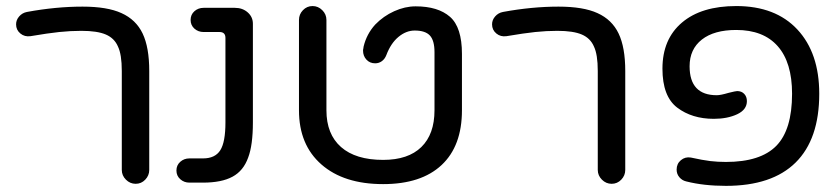

<svg xmlns="http://www.w3.org/2000/svg" viewBox="-20 -603 2778 635"><path d="M382.8 -41V-368.2Q382.8 -422.9 370.1 -449.2Q358.4 -476.6 330.1 -488.8Q301.8 -501 249 -501Q212.9 -501 175.8 -497.1Q138.7 -493.2 81.1 -483.4Q61.5 -480.5 47.4 -492.2Q33.2 -503.9 33.2 -522.5Q33.2 -537.1 43.5 -548.8Q53.7 -560.5 69.3 -563.5Q165 -581.1 252.9 -581.1Q335 -581.1 381.8 -559.6Q429.7 -538.1 451.7 -492.2Q473.6 -446.3 473.6 -368.2V-41Q473.6 -22.5 460.4 -8.8Q447.3 4.9 428.7 4.9Q410.2 4.9 396.5 -8.8Q382.8 -22.5 382.8 -41Z M563.5 -39.1Q563.5 -56.6 576.2 -67.9Q588.9 -79.1 606.4 -79.1H651.4Q691.4 -79.1 708.5 -106Q725.6 -132.8 725.6 -198.2V-477.5Q725.6 -497.1 706.1 -497.1H653.3Q635.7 -497.1 623 -508.3Q610.4 -519.5 610.4 -537.1Q610.4 -554.7 623 -565.9Q635.7 -577.1 653.3 -577.1H756.8Q782.2 -577.1 799.3 -562Q816.4 -546.9 816.4 -524.4V-198.2Q816.4 -123 800.8 -82Q785.2 -38.1 749 -18.6Q712.9 1 651.4 1H606.4Q588.9 1 576.2 -10.3Q563.5 -21.5 563.5 -39.1Z M968.8 -238.3V-537.1Q968.8 -555.7 981.9 -569.3Q995.1 -583 1013.7 -583Q1032.2 -583 1045.9 -569.3Q1059.6 -555.7 1059.6 -537.1V-238.3Q1059.6 -159.2 1107.9 -116.7Q1156.2 -74.2 1247.1 -74.2Q1330.1 -74.2 1373.5 -116.7Q1417 -159.2 1417 -238.3V-430.7Q1417 -468.8 1401.9 -485.4Q1386.7 -502 1351.6 -502Q1323.2 -502 1297.9 -481Q1272.5 -460 1257.8 -420.9Q1252.9 -408.2 1243.2 -400.9Q1233.4 -393.6 1220.7 -393.6Q1203.1 -393.6 1191.9 -405.8Q1180.7 -418 1180.7 -435.5Q1180.7 -439.5 1181.6 -442.4L1182.6 -449.2Q1192.4 -490.2 1220.7 -521.5Q1248 -549.8 1283.7 -565.9Q1319.3 -582 1354.5 -582Q1428.7 -582 1468.3 -547.4Q1507.8 -512.7 1507.8 -424.8V-238.3Q1507.8 -120.1 1440.4 -57.1Q1373 5.9 1247.1 5.9Q1117.2 5.9 1043 -59.1Q968.8 -124 968.8 -238.3Z M1957 -41V-368.2Q1957 -422.9 1944.3 -449.2Q1932.6 -476.6 1904.3 -488.8Q1876 -501 1823.2 -501Q1787.1 -501 1750 -497.1Q1712.9 -493.2 1655.3 -483.4Q1635.7 -480.5 1621.6 -492.2Q1607.4 -503.9 1607.4 -522.5Q1607.4 -537.1 1617.7 -548.8Q1627.9 -560.5 1643.6 -563.5Q1739.3 -581.1 1827.1 -581.1Q1909.2 -581.1 1956.1 -559.6Q2003.9 -538.1 2025.9 -492.2Q2047.9 -446.3 2047.9 -368.2V-41Q2047.9 -22.5 2034.7 -8.8Q2021.5 4.9 2002.9 4.9Q1984.4 4.9 1970.7 -8.8Q1957 -22.5 1957 -41Z M2250 -2.9Q2236.3 -5.9 2227.1 -16.6Q2217.8 -27.3 2217.8 -42Q2217.8 -61.5 2231.9 -73.2Q2246.1 -85 2264.6 -82Q2304.7 -73.2 2329.1 -70.3Q2353.5 -67.4 2380.9 -67.4Q2495.1 -67.4 2547.4 -120.6Q2599.6 -173.8 2599.6 -293Q2599.6 -396.5 2552.2 -450.2Q2504.9 -503.9 2415 -503.9Q2341.8 -503.9 2301.3 -472.2Q2260.7 -440.4 2260.7 -383.8Q2260.7 -288.1 2350.6 -288.1Q2363.3 -288.1 2389.6 -295.9Q2413.1 -301.8 2418 -301.8Q2432.6 -301.8 2441.4 -292.5Q2450.2 -283.2 2450.2 -268.6Q2450.2 -240.2 2418 -225.1Q2385.7 -210 2340.8 -210Q2268.6 -210 2219.7 -247.1Q2170.9 -284.2 2170.9 -376Q2170.9 -473.6 2235.4 -528.3Q2299.8 -583 2415 -583Q2544.9 -583 2617.2 -505.4Q2689.5 -427.7 2689.5 -293Q2689.5 -142.6 2611.3 -65.4Q2533.2 11.7 2380.9 11.7Q2307.6 11.7 2250 -2.9Z"/></svg>

Font: jf-openhuninn-1.0
Style: Regular
Weight: 400
Designer: [Kosugi Maru]
      Designed by Motoya company      

      [Varela Round]
      Joe Prince(Latin component); Avraham Co
Foundry: justfont CO.,LTD.
Version: 1.0